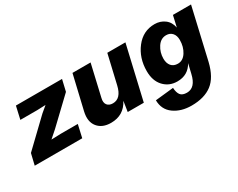

<svg xmlns="http://www.w3.org/2000/svg" viewBox="-109 -928 1938 1561"><g transform="rotate(-30 860.0 -147.5)"><path d="M-18 0 7 -105 248 -336 305 -384 226 -381H67L94 -500H527L502 -393L273 -175L206 -116L298 -119H455L428 0Z M952 -500H1122L1006 0H855L870 -97Q815 9 695 9Q613 9 571.5 -42.5Q530 -94 550 -181L625 -500H795L727 -206Q717 -166 734 -143.5Q751 -121 787 -121Q864 -121 889 -230Z M1568 -500H1738L1628 -24Q1597 105 1525 160Q1453 215 1332 215Q1235 215 1168.5 167.5Q1102 120 1101 32L1272 14Q1274 59 1291.5 82Q1309 105 1352 105Q1432 105 1458 -10L1479 -99Q1431 -13 1331 -13Q1254 -13 1204.5 -66Q1155 -119 1155 -210Q1155 -333 1223.5 -421.5Q1292 -510 1400 -510Q1453 -510 1493 -480.5Q1533 -451 1544 -395ZM1406 -136Q1454 -136 1484.5 -184Q1515 -232 1515 -296Q1515 -337 1494 -361Q1473 -385 1437 -385Q1386 -385 1354.5 -337Q1323 -289 1323 -230Q1323 -187 1344.5 -161.5Q1366 -136 1406 -136Z"/></g></svg>

Font: Elaine Sans
Style: Bold Italic
Weight: 700
Italic angle: -13°
Designer: Wei Huang
Foundry: Wei Huang
Version: Version 2.001;December 24, 2019;FontCreator 12.0.0.2547 64-b